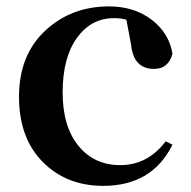

<svg xmlns="http://www.w3.org/2000/svg" viewBox="-20 -571 602 606"><path d="M393.6 -430.7 378.9 -508.8Q363.3 -513.7 339.8 -513.7Q267.6 -513.7 222.7 -451.2Q177.7 -388.7 177.7 -279.3Q177.7 -171.9 227.5 -110.8Q277.3 -49.8 359.4 -49.8Q446.3 -49.8 502.9 -125L524.4 -114.3Q460 15.6 305.7 15.6Q189.5 15.6 114.7 -60.1Q40 -135.7 40 -265.6Q40 -396.5 122.1 -473.6Q204.1 -550.8 324.2 -550.8Q403.3 -550.8 458.5 -508.8Q513.7 -466.8 524.4 -401.4Q511.7 -353.5 465.8 -353.5Q401.4 -353.5 393.6 -430.7Z"/></svg>

Font: GenYoMin TW TTF Bold
Style: Regular
Weight: 700
Version: Version 1.300